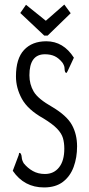

<svg xmlns="http://www.w3.org/2000/svg" viewBox="-20 -812 390 842"><path d="M173 10Q86 10 36 -63L62 -132L64 -142L71 -139Q75 -131 75.5 -120.5Q76 -110 84 -96Q101 -75 124 -62Q147 -49 177 -49Q216 -49 239 -78Q262 -107 262 -160Q262 -186 256 -206.5Q250 -227 230.5 -247.5Q211 -268 170 -293Q102 -331 76 -378.5Q50 -426 50 -477Q50 -555 85.5 -593Q121 -631 183 -631Q258 -631 304 -559L277 -501L272 -492L266 -495Q263 -503 263 -513Q263 -523 254 -537Q238 -557 220 -565.5Q202 -574 177 -574Q109 -574 109 -482Q109 -442 128 -410Q147 -378 209 -343Q273 -305 295.5 -264Q318 -223 318 -170Q318 -121 303 -80Q288 -39 256 -14.5Q224 10 173 10ZM262 -792 290 -754 189 -656H174L69 -755L94 -791L181 -721Z"/></svg>

Font: Inconsolata ExtraCondensed
Style: Regular
Weight: 400
Width: 2
Monospace: yes
Designer: Raph Levien, Cyreal, Brenton Simpson
Foundry: Raph Levien, Cyreal, Google
Version: Version 3.000; ttfautohint (v1.8.2.53-6de2)